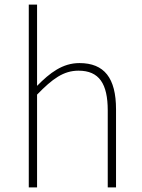

<svg xmlns="http://www.w3.org/2000/svg" viewBox="-20 -814 615 834"><path d="M105 0H141V-403C208 -472 256 -507 321 -507C411 -507 448 -450 448 -334V0H484V-339C484 -475 433 -540 325 -540C252 -540 197 -498 141 -441V-794H105Z"/></svg>

Font: Source Han Sans JP ExtraLight
Style: Regular
Weight: 250
Designer: Ryoko NISHIZUKA 西塚涼子 (kana, bopomofo & ideographs); Paul D. Hunt (Latin, Greek & Cyrillic); Sandoll Communications 산돌커뮤니
Foundry: Adobe
Version: Version 2.001;hotconv 1.0.107;makeotfexe 2.5.65593